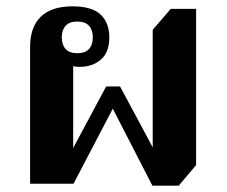

<svg xmlns="http://www.w3.org/2000/svg" viewBox="-20 -580 715 606"><path d="M461 6 336 -237 212 0H75V-432Q75 -494 108.5 -527Q142 -560 209 -560Q270 -560 297.5 -534Q325 -508 325 -462Q325 -415 298.5 -392Q272 -369 231 -369Q221 -369 211 -371V-113L315 -307H359L462 -115V-486L519 -552H599V-59L544 6ZM224 -412Q249 -412 261 -425.5Q273 -439 273 -462Q273 -485 261 -498.5Q249 -512 224 -512Q199 -512 187 -498.5Q175 -485 175 -462Q175 -439 187 -425.5Q199 -412 224 -412Z"/></svg>

Font: Noto Serif Thai
Style: Bold
Weight: 700
Designer: Monotype Design Team
Foundry: Monotype Imaging Inc.
Version: Version 2.002; ttfautohint (v1.8.4.7-5d5b)